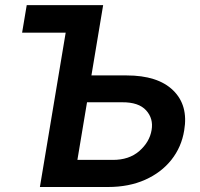

<svg xmlns="http://www.w3.org/2000/svg" viewBox="-20 -748 801 768"><path d="M345.7 -446.3H486.3Q611.3 -446.3 672.6 -386.5Q733.9 -326.7 716.8 -226.6Q706.1 -159.7 665.5 -108.6Q625 -57.6 560.3 -28.8Q495.6 0 412.1 0H139.6L242.7 -617.2H68.4L86.9 -727.5H392.6ZM328.1 -338.9 289.6 -108.4H430.2Q496.1 -107.9 537.4 -144Q578.6 -180.2 586.4 -228Q594.2 -273.9 564.5 -306.6Q534.7 -339.4 468.8 -338.9Z"/></svg>

Font: Inter Semi Bold
Style: Italic
Weight: 600
Italic angle: -9.39999°
Designer: Rasmus Andersson
Foundry: rsms
Version: Version 4.000;git-3c8e0fc